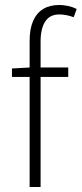

<svg xmlns="http://www.w3.org/2000/svg" viewBox="-20 -751 328 771"><path d="M99 0V-587Q99 -635 113 -667Q127 -699 153.5 -715Q180 -731 218 -731Q235 -731 253.5 -727Q272 -723 288 -715L276 -682Q245 -693 218 -693Q180 -693 161.5 -664.5Q143 -636 143 -584V0ZM28 -442V-476L100 -480H254V-442Z"/></svg>

Font: Mada Light
Style: Regular
Weight: 300
Designer: Khaled Hosny
Version: Version 1.5